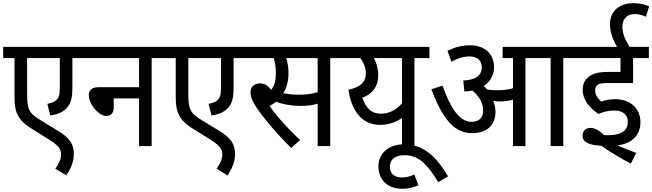

<svg xmlns="http://www.w3.org/2000/svg" viewBox="-20 -916 4091 1204"><path d="M518 -552V-622H0V-552H71V-311C71 -257 76 -226 89 -200C106 -161 140 -132 185 -105L273 -50C349 -4 363 18 363 53C363 86 345 116 327 142L396 184C418 150 443 105 443 50C443 -14 415 -53 340 -98L238 -160C159 -208 150 -229 150 -335V-552H355V-369C355 -321 349 -305 335 -290C322 -276 303 -270 277 -265L295 -192C345 -198 382 -217 404 -245C426 -273 434 -306 434 -370V-552Z M504 -622V-552H852V-369H596C552 -369 537 -348 537 -317C537 -262 600 -189 645 -189C676 -189 693 -207 693 -243V-299H852V0H931V-552H1024V-622Z M1529 -552V-622H1011V-552H1082V-311C1082 -257 1087 -226 1100 -200C1117 -161 1151 -132 1196 -105L1284 -50C1360 -4 1374 18 1374 53C1374 86 1356 116 1338 142L1407 184C1429 150 1454 105 1454 50C1454 -14 1426 -53 1351 -98L1249 -160C1170 -208 1161 -229 1161 -335V-552H1366V-369C1366 -321 1360 -305 1346 -290C1333 -276 1314 -270 1288 -265L1306 -192C1356 -198 1393 -217 1415 -245C1437 -273 1445 -306 1445 -370V-552Z M2051 -552H2145V-622H1515V-552H1696C1704 -530 1710 -496 1710 -458C1710 -415 1702 -378 1680 -352C1662 -378 1640 -393 1611 -393C1568 -393 1551 -365 1551 -339C1551 -314 1557 -290 1585 -247C1626 -185 1706 -87 1806 12L1862 -38C1790 -104 1719 -182 1670 -252C1685 -259 1699 -268 1712 -278C1751 -262 1810 -252 1861 -252C1906 -252 1938 -255 1972 -266V0H2051ZM1851 -322C1818 -322 1785 -326 1756 -332C1776 -361 1789 -403 1789 -458C1789 -495 1783 -529 1774 -552H1972V-338C1932 -326 1897 -322 1851 -322Z M2673 -622H2131V-552H2240C2257 -528 2274 -495 2274 -457C2274 -398 2238 -370 2165 -353C2184 -219 2252 -133 2363 -133C2422 -133 2467 -153 2501 -176V0H2579V-552H2673ZM2252 -303C2318 -328 2352 -375 2352 -446C2352 -481 2342 -519 2325 -552H2501V-268C2468 -232 2426 -203 2368 -203C2310 -203 2275 -237 2252 -303Z M2604 246 2578 178C2553 190 2530 197 2499 197C2462 197 2425 180 2425 129C2425 84 2458 57 2517 57C2604 57 2661 115 2728 226L2790 190C2725 83 2649 -11 2512 -11C2415 -11 2353 48 2353 126C2353 209 2408 268 2503 268C2536 268 2573 260 2604 246Z M3087 -214C3087 -240 3082 -263 3073 -283C3087 -281 3100 -280 3112 -280C3142 -280 3169 -283 3197 -291V0H3275V-552H3433V0H3512V-552H3605V-622H3132V-552H3197V-363C3166 -354 3139 -350 3100 -350C3077 -350 3055 -351 3034 -355C3028 -363 3021 -370 3014 -377C3054 -404 3078 -444 3078 -495C3078 -575 3024 -632 2926 -632C2867 -632 2823 -615 2786 -597L2811 -529C2850 -550 2883 -562 2925 -562C2968 -562 3001 -541 3001 -494C3001 -445 2967 -415 2885 -411L2892 -342C2910 -343 2927 -345 2943 -348C2982 -314 3010 -273 3010 -223C3010 -174 2980 -152 2937 -152C2861 -152 2805 -238 2755 -379L2685 -356C2760 -158 2834 -81 2943 -81C3026 -81 3087 -126 3087 -214Z M3830 -223C3888 -223 3917 -196 3917 -151C3917 -93 3870 -68 3792 -68C3785 -68 3777 -68 3768 -69C3733 -102 3707 -114 3682 -114C3651 -114 3633 -93 3633 -65C3633 -22 3679 -6 3750 -2C3805 36 3868 75 3936 110L3970 43C3929 28 3888 12 3853 -4C3944 -17 3996 -68 3996 -150C3996 -237 3932 -294 3837 -294C3809 -294 3777 -289 3750 -279C3730 -298 3712 -319 3712 -350C3712 -362 3716 -374 3725 -382C3736 -391 3749 -395 3784 -395H3950V-552H4049V-622H3928C3900 -667 3883 -705 3883 -748C3883 -794 3908 -828 3962 -828C3987 -828 4009 -821 4030 -811L4051 -876C4024 -888 3992 -896 3953 -896C3869 -896 3805 -851 3805 -763C3805 -716 3824 -666 3849 -622H3591V-552H3871V-465H3796C3731 -465 3696 -455 3669 -432C3647 -415 3634 -388 3634 -353C3634 -287 3680 -238 3733 -201C3762 -215 3797 -223 3830 -223Z"/></svg>

Font: Noto Sans SemiCondensed
Style: Italic
Weight: 400
Width: 4
Italic angle: -12°
Designer: Monotype Design Team
Foundry: Monotype Imaging Inc.
Version: Version 2.013